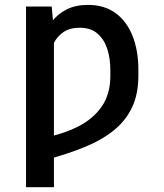

<svg xmlns="http://www.w3.org/2000/svg" viewBox="-20 -573 681 796"><path d="M203.6 -444.3V203.1H87.9V-545.9H194.3ZM181.2 -322.8 128.9 -291Q135.3 -350.6 151.1 -398.7Q167 -446.8 193.1 -481.2Q219.2 -515.6 256.8 -534.2Q294.4 -552.7 344.7 -552.7Q412.6 -552.7 459 -518.8Q505.4 -484.9 529.5 -424.1Q553.7 -363.3 553.7 -283.2V-258.8Q553.7 -182.6 527.1 -127Q500.5 -71.3 450.2 -31.2Q399.9 8.8 328.1 37.8Q256.3 66.9 165.5 90.8L161.1 -1Q241.2 -17.1 303.5 -48.3Q365.7 -79.6 401.6 -131.1Q437.5 -182.6 437.5 -258.8V-283.2Q437.5 -330.6 424.6 -370.4Q411.6 -410.2 383.8 -434.1Q356 -458 311 -458Q270 -458 243.4 -440.2Q216.8 -422.4 201.7 -391.6Q186.5 -360.8 181.2 -322.8Z"/></svg>

Font: Inter 17pt Medium
Style: Regular
Weight: 500
Version: Version 4.001;git-66647c0bb